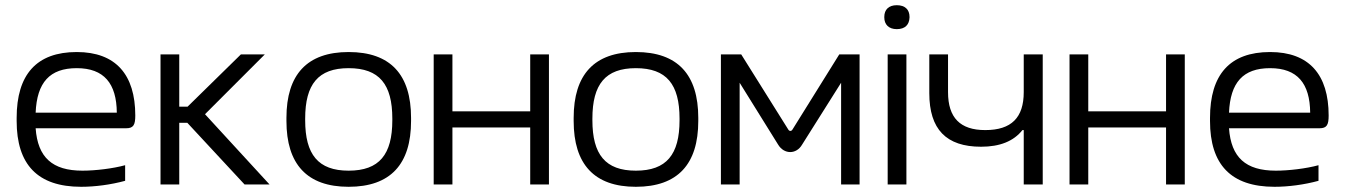

<svg xmlns="http://www.w3.org/2000/svg" viewBox="-20 -709 5170 738"><path d="M500 -265C500 -422 425 -509 275 -509C120 -509 44 -422 44 -256V-244C44 -77 124 9 292 9C345 9 406 1 461 -14V-74C414 -61 346 -53 297 -53C181 -53 125 -104 117 -216H465C493 -216 500 -229 500 -265ZM117 -276C122 -392 171 -447 275 -447C380 -447 428 -388 429 -276Z M597 -500V0H669V-237H700L920 0H1016L768 -270L998 -500H906L701 -299H669V-500Z M1081 -256V-244C1081 -78 1160 9 1320 9C1481 9 1560 -78 1560 -244V-256C1560 -422 1481 -509 1320 -509C1160 -509 1081 -422 1081 -256ZM1153 -247V-253C1153 -385 1203 -447 1320 -447C1438 -447 1488 -385 1488 -253V-247C1488 -115 1438 -53 1320 -53C1203 -53 1153 -115 1153 -247Z M1647 0H1719V-219H2018V0H2090V-500H2018V-281H1719V-500H1647Z M2185 -256V-244C2185 -78 2264 9 2424 9C2585 9 2664 -78 2664 -244V-256C2664 -422 2585 -509 2424 -509C2264 -509 2185 -422 2185 -256ZM2257 -247V-253C2257 -385 2307 -447 2424 -447C2542 -447 2592 -385 2592 -253V-247C2592 -115 2542 -53 2424 -53C2307 -53 2257 -115 2257 -247Z M2751 -500V0H2823V-391L2971 -153C2994 -115 3041 -115 3063 -153L3213 -391V0H3284V-500H3206L3026 -211C3022 -204 3014 -204 3010 -211L2829 -500Z M3392 -500V0H3464V-500ZM3379 -642C3379 -615 3396 -597 3427 -597C3459 -597 3475 -614 3476 -642V-644C3476 -672 3459 -689 3427 -689C3396 -689 3379 -672 3379 -644Z M3988 0V-500H3915V-355C3915 -257 3868 -209 3767 -209C3671 -209 3624 -256 3624 -355V-500H3552V-351C3552 -212 3617 -145 3751 -145C3823 -145 3876 -166 3910 -209H3915V0Z M4091 0H4163V-219H4462V0H4534V-500H4462V-281H4163V-500H4091Z M5087 -265C5087 -422 5012 -509 4862 -509C4707 -509 4631 -422 4631 -256V-244C4631 -77 4711 9 4879 9C4932 9 4993 1 5048 -14V-74C5001 -61 4933 -53 4884 -53C4768 -53 4712 -104 4704 -216H5052C5080 -216 5087 -229 5087 -265ZM4704 -276C4709 -392 4758 -447 4862 -447C4967 -447 5015 -388 5016 -276Z"/></svg>

Font: LT Wave Alt Light
Style: Regular
Weight: 300
Designer: Daniel Lyons
Version: Version 2.5 (Glyphs App)